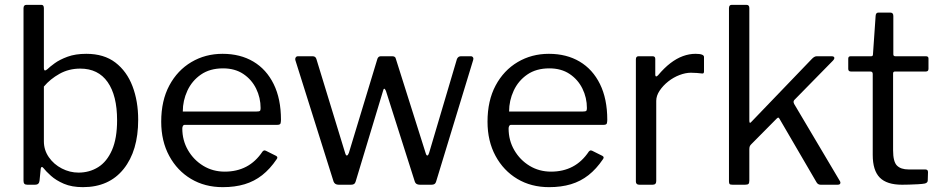

<svg xmlns="http://www.w3.org/2000/svg" viewBox="-20 -762 3882 792"><path d="M93 0Q84 0 80.5 -4Q77 -8 77 -16V-728Q77 -742 89 -742H151Q161 -742 161 -728V-483Q161 -472 165 -471.5Q169 -471 176 -477Q185 -486 205.5 -501Q226 -516 258.5 -528Q291 -540 336 -540Q409 -540 456 -504Q503 -468 526.5 -406.5Q550 -345 550 -268Q550 -140 490 -65Q430 10 322 10Q276 10 243.5 -4Q211 -18 190 -37Q169 -56 159 -69Q155 -74 152 -73Q149 -72 148 -66L143 -16Q141 0 125 0ZM161 -179Q161 -143 181.5 -113.5Q202 -84 235 -67Q268 -50 304 -50Q349 -50 385 -72.5Q421 -95 442 -143Q463 -191 463 -266Q463 -368 424 -423.5Q385 -479 311 -479Q264 -479 225.5 -457.5Q187 -436 161 -405Z M732 -232Q732 -183 755.5 -142.5Q779 -102 818.5 -78Q858 -54 907 -54Q957 -54 996 -74.5Q1035 -95 1063 -137Q1067 -141 1069.5 -141.5Q1072 -142 1077 -140L1119 -119Q1128 -114 1121 -105Q1094 -65 1061.5 -39.5Q1029 -14 989 -2Q949 10 899 10Q825 10 768 -24Q711 -58 678 -119Q645 -180 645 -260Q645 -347 678.5 -409.5Q712 -472 769.5 -506Q827 -540 898 -540Q971 -540 1025 -508Q1079 -476 1109 -415Q1139 -354 1139 -268Q1139 -261 1137.5 -254Q1136 -247 1124 -247H741Q737 -247 734.5 -242.5Q732 -238 732 -232ZM1038 -302Q1049 -302 1052 -304.5Q1055 -307 1055 -316Q1055 -359 1036.5 -396.5Q1018 -434 983.5 -457Q949 -480 900 -480Q846 -480 809 -454.5Q772 -429 753 -388Q734 -347 734 -302Z M1922 -530Q1928 -530 1931 -525.5Q1934 -521 1932 -515L1779 -13Q1777 -6 1772.5 -3Q1768 0 1760 0H1712Q1695 0 1691 -13L1572 -387Q1568 -396 1565 -396Q1562 -396 1560 -387L1447 -13Q1445 -6 1440.5 -3Q1436 0 1428 0H1377Q1361 0 1356 -13L1198 -515Q1197 -521 1200 -525.5Q1203 -530 1210 -530H1269Q1275 -530 1279 -527.5Q1283 -525 1285 -519L1404 -130Q1407 -120 1411 -120.5Q1415 -121 1419 -131L1537 -520Q1539 -525 1542.5 -527.5Q1546 -530 1551 -530H1598Q1604 -530 1608 -527.5Q1612 -525 1613 -519L1736 -130Q1739 -120 1743 -120.5Q1747 -121 1750 -131L1865 -519Q1868 -525 1872 -527.5Q1876 -530 1882 -530H1922Z M2078 -232Q2078 -183 2101.5 -142.5Q2125 -102 2164.5 -78Q2204 -54 2253 -54Q2303 -54 2342 -74.5Q2381 -95 2409 -137Q2413 -141 2415.5 -141.5Q2418 -142 2423 -140L2465 -119Q2474 -114 2467 -105Q2440 -65 2407.5 -39.5Q2375 -14 2335 -2Q2295 10 2245 10Q2171 10 2114 -24Q2057 -58 2024 -119Q1991 -180 1991 -260Q1991 -347 2024.5 -409.5Q2058 -472 2115.5 -506Q2173 -540 2244 -540Q2317 -540 2371 -508Q2425 -476 2455 -415Q2485 -354 2485 -268Q2485 -261 2483.5 -254Q2482 -247 2470 -247H2087Q2083 -247 2080.5 -242.5Q2078 -238 2078 -232ZM2384 -302Q2395 -302 2398 -304.5Q2401 -307 2401 -316Q2401 -359 2382.5 -396.5Q2364 -434 2329.5 -457Q2295 -480 2246 -480Q2192 -480 2155 -454.5Q2118 -429 2099 -388Q2080 -347 2080 -302Z M2617 0Q2610 0 2606.5 -3.5Q2603 -7 2603 -13V-517Q2603 -530 2614 -530H2672Q2683 -530 2683 -519V-454Q2683 -448 2686 -447Q2689 -446 2694 -451Q2720 -482 2745.5 -501.5Q2771 -521 2797 -530.5Q2823 -540 2849 -540Q2884 -540 2884 -527V-467Q2884 -457 2875 -459Q2866 -460 2854.5 -461Q2843 -462 2830 -462Q2808 -462 2783 -452.5Q2758 -443 2736.5 -426Q2715 -409 2701 -388Q2687 -367 2687 -346V-15Q2687 0 2672 0H2617Z M3444 -16Q3448 -10 3446 -5Q3444 0 3435 0H3365Q3359 0 3354.5 -3Q3350 -6 3347 -12L3196 -271Q3194 -275 3191.5 -276.5Q3189 -278 3184 -273L3078 -166Q3074 -162 3072.5 -157.5Q3071 -153 3071 -146V-17Q3071 -7 3067.5 -3.5Q3064 0 3053 0H3002Q2992 0 2989.5 -3Q2987 -6 2987 -14V-728Q2987 -742 2998 -742H3059Q3071 -742 3071 -729V-265Q3071 -257 3073 -255.5Q3075 -254 3081 -261L3328 -518Q3339 -530 3349 -530H3410Q3420 -530 3421.5 -524.5Q3423 -519 3415 -511L3257 -350Q3254 -347 3253.5 -343Q3253 -339 3256 -333L3444 -16Z M3672 -467Q3664 -467 3664 -459V-142Q3664 -95 3680 -79Q3696 -63 3728 -63H3797Q3802 -63 3805 -60.5Q3808 -58 3808 -52L3807 -18Q3807 -8 3795 -5Q3785 -3 3766.5 -2Q3748 -1 3730.5 -0.5Q3713 0 3701 0Q3638 0 3609 -29.5Q3580 -59 3580 -123V-457Q3580 -467 3570 -467H3490Q3479 -467 3479 -478V-520Q3479 -530 3489 -530H3574Q3581 -530 3581 -538L3592 -697Q3593 -710 3603 -710H3653Q3665 -710 3665 -696V-538Q3665 -530 3673 -530H3799Q3810 -530 3810 -521V-478Q3810 -467 3799 -467Z"/></svg>

Font: Libre Franklin
Style: Regular
Weight: 400
Designer: Pablo Impallari, Rodrigo Fuenzalida, Nhung Nguyen
Foundry: Impallari Type
Version: Version 3.000